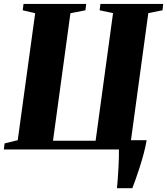

<svg xmlns="http://www.w3.org/2000/svg" viewBox="-30 -763 854 980"><path d="M567 197.5Q569 178.5 571 151.5Q573 124.5 574.5 95.8Q576 67 576.8 41.5Q577.5 16 577 0H-10.5L-6.5 -31L60.5 -47.5L149.5 -695.5L86 -710.5L90 -743H410L406 -710.5L329.5 -695.5L240.5 -44.5H458L547 -696L478.5 -710.5L482.5 -743H803L799.5 -710.5L727 -696L638.5 -47.5H718.5Q713 -15 703.5 21Q694 57 683 91Q672 125 662 153Q652 181 645.5 197.5Z"/></svg>

Font: Merriweather 96pt Black
Style: Italic
Weight: 900
Italic angle: -7.8°
Version: Version 2.101